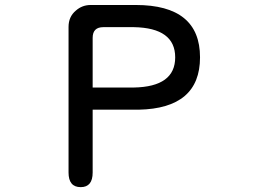

<svg xmlns="http://www.w3.org/2000/svg" viewBox="-20 -728 1040 770"><path d="M303.7 22.5Q254.9 22.5 254.9 -36.1V-620.1Q254.9 -661.1 284.2 -685.5Q309.6 -708 343.8 -708H524.4Q782.2 -708 782.2 -498Q782.2 -293 536.1 -288.1H351.6V-36.1Q351.6 22.5 303.7 22.5ZM682.6 -498Q682.6 -616.2 516.6 -619.1H394.5Q351.6 -619.1 351.6 -576.2V-377H516.6Q682.6 -379.9 682.6 -498Z"/></svg>

Font: jf-openhuninn-1.1
Style: Regular
Weight: 400
Designer: [Kosugi Maru]
      Designed by Motoya company      

      [Varela Round]
      Joe Prince(Latin component); Avraham Co
Foundry: justfont CO.,LTD.
Version: 1.1